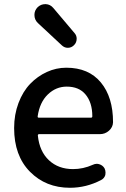

<svg xmlns="http://www.w3.org/2000/svg" viewBox="-20 -890 604 923"><path d="M316.4 12.7Q200.2 12.7 124 -64.5Q47.9 -141.6 47.9 -274.4Q47.9 -338.9 68.8 -394.5Q89.8 -450.2 125 -486.8Q160.2 -523.4 205.1 -543.9Q250 -564.5 298.8 -564.5Q406.2 -564.5 464.8 -493.7Q523.4 -422.9 523.4 -302.7Q523.4 -302.7 523.4 -301.8Q522.5 -278.3 503.9 -261.7Q485.4 -245.1 460 -245.1H168Q161.1 -245.1 162.1 -237.3Q169.9 -162.1 215.3 -119.6Q260.7 -77.1 331.1 -77.1Q379.9 -77.1 425.8 -97.7Q435.5 -102.5 445.3 -102.5Q451.2 -102.5 457 -100.6Q473.6 -95.7 482.4 -81.1Q487.3 -71.3 487.3 -60.5Q487.3 -54.7 486.3 -48.8Q481.4 -32.2 465.8 -24.4Q394.5 12.7 316.4 12.7ZM161.1 -331.1Q160.2 -324.2 167 -324.2H417Q423.8 -324.2 423.8 -331.1Q423.8 -397.5 390.6 -436.5Q359.4 -473.6 300.8 -473.6Q249 -473.6 210 -436Q170.9 -398.4 161.1 -331.1ZM335.9 -672.9Q323.2 -660.2 306.6 -660.2Q306.6 -660.2 305.7 -660.2Q290 -660.2 277.3 -671.9L162.1 -779.3Q145.5 -794.9 145.5 -818.4Q145.5 -839.8 161.1 -855.5Q176.8 -870.1 197.3 -870.1Q198.2 -870.1 200.2 -870.1Q221.7 -869.1 236.3 -851.6L337.9 -731.4Q348.6 -719.7 348.6 -704.1Q348.6 -685.5 335.9 -672.9Z"/></svg>

Font: Gen Jyuu Gothic Medium
Style: Regular
Weight: 500
Designer: [Source Han Sans]
Ryoko NISHIZUKA  (kana & ideographs); Paul D. Hunt (Latin, Greek & Cyrillic); Wenlong ZHANG  (bopomofo
Version: Version 1.002.20150607